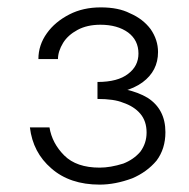

<svg xmlns="http://www.w3.org/2000/svg" viewBox="-20 -490 513 520"><path d="M244 -268V-235Q322 -235 366 -267Q408 -298 408 -349Q408 -382 388 -411Q367 -439 332 -454Q301 -470 253 -470Q205 -470 168 -451Q129 -431 107 -400Q84 -368 84 -330H137Q137 -351 151 -374Q164 -395 190 -409Q216 -423 252 -423Q298 -423 327 -402Q355 -381 355 -345Q355 -311 327 -290Q299 -268 244 -268ZM250 10Q292 10 338 -7Q378 -24 404 -55Q428 -87 428 -132Q428 -194 380 -225Q330 -255 244 -255V-222Q289 -222 313 -212Q343 -202 360 -182Q377 -162 377 -131Q377 -102 360 -79Q342 -58 314 -47Q279 -36 250 -36Q187 -36 154 -69Q121 -102 114 -145H61Q69 -77 119 -34Q169 10 250 10Z"/></svg>

Font: NM-font
Style: Light
Weight: 500
Designer: ""
Foundry: ""
Version: ""